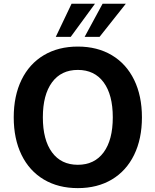

<svg xmlns="http://www.w3.org/2000/svg" viewBox="-20 -973 813 1004"><path d="M51.8 -359.4Q51.8 -471.9 92.6 -555.6Q133.5 -639.3 209.2 -684.4Q284.9 -729.5 387 -729.5Q489 -729.5 564.7 -684.4Q640.4 -639.3 681.3 -555.6Q722.2 -471.9 722.2 -359.4Q722.2 -246.8 681.3 -163.1Q640.4 -79.4 564.7 -34.3Q489 10.7 387 10.7Q284.9 10.7 209.2 -34.3Q133.5 -79.4 92.6 -163.1Q51.8 -246.8 51.8 -359.4ZM569.8 -359.4Q569.8 -477.3 522 -542.4Q474.1 -607.4 387 -607.4Q299.8 -607.4 252 -542.4Q204.1 -477.3 204.1 -359.4Q204.1 -241.5 252 -176.4Q299.8 -111.3 387 -111.3Q474.1 -111.3 522 -176.4Q569.8 -241.5 569.8 -359.4ZM354.2 -953.4H476.6L349.9 -780.3H271.7ZM516.4 -953.4H637.9L500.7 -780.3H422.6Z"/></svg>

Font: Min Sans VF VF
Style: Regular
Weight: 400
Designer: Jinseong-Kim, NotoSansCJK, Nunito
Foundry: Jinseong-Kim
Version: Version 1.420;Glyphs 3.1.2 (3151)